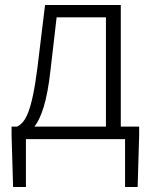

<svg xmlns="http://www.w3.org/2000/svg" viewBox="-20 -553 603 763"><path d="M117 -50C143 -84 167 -147 181 -277L205 -484H401V-50ZM460 -50V-533H159L129 -286C106 -104 80 -66 48 -50H26V-15L32 190H83V0H477V190H527L533 -15V-50Z"/></svg>

Font: Noto Sans T Chinese Light
Style: Regular
Weight: 300
Designer: Ryoko NISHIZUKA (kana & ideographs); Paul D. Hunt (Latin, Greek & Cyrillic); Wenlong ZHANG (bopomofo); Sandoll Communica
Foundry: Adobe Systems Incorporated
Version: Version 1.000;PS 1;hotconv 1.0.78;makeotf.lib2.5.61930